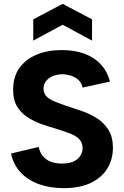

<svg xmlns="http://www.w3.org/2000/svg" viewBox="-20 -966 641 993"><path d="M180 -206Q186 -177 202 -158Q218 -139 243 -129.5Q268 -120 300 -120Q353 -120 380 -143Q407 -166 407 -200Q407 -228 390.5 -245.5Q374 -263 343.5 -275Q313 -287 274 -299Q234 -310 194 -324.5Q154 -339 120.5 -361Q87 -383 67 -417.5Q47 -452 48 -504Q48 -569 80.5 -614.5Q113 -660 169.5 -683.5Q226 -707 300 -707Q365 -707 416 -688.5Q467 -670 501 -633.5Q535 -597 549 -544L407 -513Q403 -535 387.5 -550.5Q372 -566 350 -573.5Q328 -581 305 -582Q277 -582 254.5 -573Q232 -564 218.5 -547Q205 -530 205 -508Q205 -483 220.5 -467.5Q236 -452 263 -441Q290 -430 322 -419Q363 -406 405.5 -391Q448 -376 484 -352.5Q520 -329 542 -292.5Q564 -256 564 -202Q564 -143 536 -96Q508 -49 451.5 -21Q395 7 309 7Q237 7 180 -14Q123 -35 86 -75Q49 -115 37 -172ZM456 -756 304 -838 152 -756V-866L304 -946L456 -866Z"/></svg>

Font: Albert Sans ExtraBold
Style: Regular
Weight: 800
Designer: Andreas Rasmussen
Foundry: a.Foundry
Version: Version 1.025